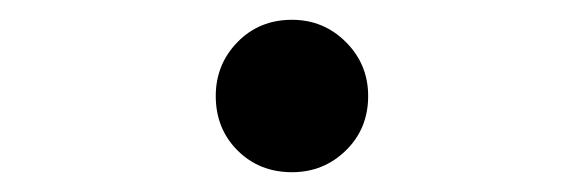

<svg xmlns="http://www.w3.org/2000/svg" viewBox="-20 -352 590 194"><path d="M275 -178Q242 -178 220 -200Q198 -222 198 -255Q198 -287 220 -309.5Q242 -332 275 -332Q307 -332 329.5 -309.5Q352 -287 352 -255Q352 -222 329.5 -200Q307 -178 275 -178Z"/></svg>

Font: Winky Sans Medium
Style: Regular
Weight: 500
Designer: Simon Atzbach
Foundry: typofactur
Version: Version 1.205